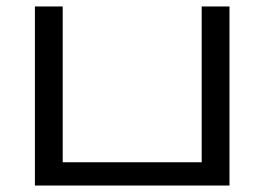

<svg xmlns="http://www.w3.org/2000/svg" viewBox="-20 -574 818 594"><path d="M88 0V-554H174V-72H604V-554H690V0Z"/></svg>

Font: utamil05
Style: Book
Weight: 400
Designer: Jelle Bosma - Monotype Design Team
Foundry: Monotype Imaging Inc.
Version: Version 2.003